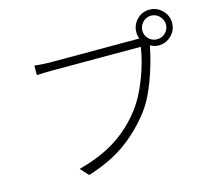

<svg xmlns="http://www.w3.org/2000/svg" viewBox="-116 -957 1233 1120"><g transform="rotate(-15 500.0 -396.5)"><path d="M826.7 -659.2Q847.7 -638.7 877 -638.7Q906.2 -638.7 927.2 -659.2Q948.2 -679.7 948.2 -709Q948.2 -738.3 927.2 -759.8Q906.2 -781.2 877 -781.2Q847.7 -781.2 826.7 -759.8Q805.7 -738.3 805.7 -709Q805.7 -679.7 826.7 -659.2ZM234.4 -669.9H757.8H777.3Q769.5 -688.5 769.5 -709Q769.5 -753.9 800.8 -785.6Q832 -817.4 877 -817.4Q920.9 -817.4 953.1 -785.6Q985.4 -753.9 985.4 -709Q985.4 -665 953.1 -633.3Q920.9 -601.6 877 -601.6Q851.6 -601.6 826.2 -615.2L825.2 -611.3Q806.6 -514.6 768.1 -410.6Q729.5 -306.6 676.8 -239.3Q603.5 -146.5 512.2 -82Q420.9 -17.6 288.1 23.4L244.1 -25.4Q380.9 -61.5 472.7 -121.1Q564.5 -180.7 632.8 -269.5Q684.6 -336.9 723.1 -438Q761.7 -539.1 772.5 -621.1H233.4Q183.6 -621.1 144.5 -618.2V-675.8Q197.3 -669.9 234.4 -669.9Z"/></g></svg>

Font: Gen Shin Gothic Monospace Light
Style: Regular
Weight: 300
Designer: [Source Han Sans]
Ryoko NISHIZUKA  (kana & ideographs); Paul D. Hunt (Latin, Greek & Cyrillic); Wenlong ZHANG  (bopomofo
Version: Version 1.002.20150607